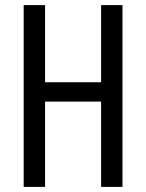

<svg xmlns="http://www.w3.org/2000/svg" viewBox="-20 -734 573 754"><path d="M461 0H377V-335H157V0H73V-714H157V-411H377V-714H461Z"/></svg>

Font: Noto Sans Sinhala ExtraCondensed
Style: Regular
Weight: 400
Width: 2
Designer: Jelle Bosma - Monotype Design Team
Foundry: Monotype Imaging Inc.
Version: Version 2.006; ttfautohint (v1.8.4.7-5d5b)